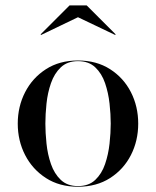

<svg xmlns="http://www.w3.org/2000/svg" viewBox="-20 -700 592 730"><path d="M276.5 -634.5 136 -567 134.5 -569.5 244.5 -679.5H309.5L419.5 -569.5L418 -567ZM47.5 -230Q47.5 -295 75.5 -349.5Q103.5 -404 154.8 -437Q206 -470 276.5 -470Q347 -470 398.5 -437Q450 -404 477.8 -349.5Q505.5 -295 505.5 -230Q505.5 -165 477.8 -110.5Q450 -56 398.5 -23Q347 10 276.5 10Q206 10 154.8 -23Q103.5 -56 75.5 -110.5Q47.5 -165 47.5 -230ZM152.5 -230Q152.5 -195 156.8 -154Q161 -113 173.8 -76.2Q186.5 -39.5 211.2 -16Q236 7.5 276.5 7.5Q317.5 7.5 342.2 -16Q367 -39.5 379.5 -76.2Q392 -113 396.5 -154Q401 -195 401 -230Q401 -265.5 396.5 -306.2Q392 -347 379.5 -383.8Q367 -420.5 342.2 -444Q317.5 -467.5 276.5 -467.5Q236 -467.5 211.2 -444Q186.5 -420.5 173.8 -383.8Q161 -347 156.8 -306.2Q152.5 -265.5 152.5 -230Z"/></svg>

Font: Bodoni* 72pt
Style: Regular
Weight: 400
Version: Version 2.3